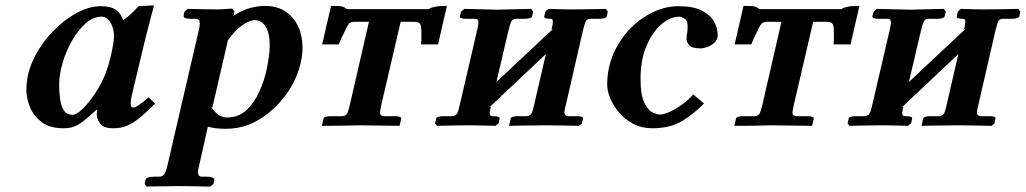

<svg xmlns="http://www.w3.org/2000/svg" viewBox="-20 -467 3814 714"><path d="M340 -39Q340 -42 340 -48Q340 -54 341 -58L339 -59Q308 -30 288 -15Q268 0 252 5Q236 10 216 10Q164 10 133.5 -14Q103 -38 90.5 -71Q78 -104 78 -132Q78 -191 104.5 -246.5Q131 -302 173 -346.5Q215 -391 263 -417.5Q311 -444 354 -444Q393 -444 412 -429.5Q431 -415 438 -392Q455 -404 469 -417Q483 -430 495 -444L550 -447Q552 -447 552 -444Q552 -444 548.5 -430.5Q545 -417 539.5 -397Q534 -377 529 -356.5Q524 -336 520 -321L473 -125Q466 -96 466 -83Q466 -67 475 -67Q490 -67 532 -105L557 -82Q522 -47 497 -27Q472 -7 450 1.5Q428 10 402 10Q364 10 352 -8Q340 -26 340 -39ZM373 -195Q383 -222 390 -250Q397 -278 400.5 -300.5Q404 -323 404 -331Q404 -360 391.5 -382.5Q379 -405 357 -405Q327 -405 299 -380.5Q271 -356 248.5 -317Q226 -278 213 -234Q200 -190 200 -151Q200 -124 203.5 -98.5Q207 -73 217.5 -56.5Q228 -40 250 -40Q264 -40 286.5 -61.5Q309 -83 333 -118.5Q357 -154 373 -195Z M852 -424 848 -408Q883 -431 913 -438Q943 -445 965 -445Q1011 -445 1042 -424Q1073 -403 1089 -368Q1105 -333 1105 -290Q1105 -264 1099 -237Q1086 -179 1055 -131.5Q1024 -84 979 -47Q943 -18 904 -3Q865 12 819 12Q799 12 783 10Q767 8 753 4L720 151Q719 158 717.5 163Q716 168 716 173Q716 190 731 190H750Q762 190 770.5 193.5Q779 197 777 202L774 217L762 227Q762 227 740 226.5Q718 226 690 225.5Q662 225 643 225Q630 225 610 225.5Q590 226 570.5 226Q551 226 538 226.5Q525 227 525 227L518 217L521 202Q524 190 554 190H572Q585 190 591.5 180Q598 170 602 151L720 -358Q723 -372 723 -380Q723 -397 708 -397H689Q660 -397 663 -410L666 -424L678 -434Q678 -434 699.5 -433.5Q721 -433 748.5 -432.5Q776 -432 794 -432Q799 -432 811 -433Q823 -434 833.5 -434.5Q844 -435 844 -435ZM827 -315 770 -68 765 -70Q784 -42 799 -36Q814 -30 823 -30Q867 -30 896.5 -57.5Q926 -85 944.5 -126.5Q963 -168 972 -210Q977 -236 980 -257.5Q983 -279 983 -297Q983 -344 968 -368Q953 -392 927 -392Q908 -392 879 -371.5Q850 -351 825 -313Z M1398 -77Q1396 -66 1394.5 -59Q1393 -52 1393 -47Q1393 -37 1407 -35H1447Q1474 -35 1472 -25L1466 1L1317 -1Q1288 0 1247 0.5Q1206 1 1177 1L1183 -26Q1185 -35 1213 -35H1253Q1265 -36 1270 -43.5Q1275 -51 1281 -77L1352 -386H1299Q1284 -386 1277.5 -378.5Q1271 -371 1257 -340Q1253 -333 1248.5 -323Q1244 -313 1240 -302H1178L1211 -445Q1245 -445 1251.5 -443Q1258 -441 1262 -439Q1268 -433 1275 -433H1572Q1577 -433 1577.5 -434.5Q1578 -436 1583 -438Q1589 -440 1600.5 -442.5Q1612 -445 1642 -445L1609 -302H1546Q1547 -310 1547 -317.5Q1547 -325 1547 -330V-346Q1547 -370 1542.5 -378Q1538 -386 1518 -386H1470Z M1828 -431 1955 -434 1963 -424 1959 -407Q1957 -397 1929 -397H1899Q1887 -397 1882 -388Q1877 -379 1870 -350L1826 -162Q1879 -212 1932 -261.5Q1985 -311 2037 -360L2031 -358Q2036 -376 2036 -386Q2036 -397 2029 -397Q2001 -397 2004 -406L2008 -424L2019 -434Q2019 -434 2034.5 -433.5Q2050 -433 2070.5 -432.5Q2091 -432 2105 -432Q2128 -432 2158 -432.5Q2188 -433 2210.5 -433.5Q2233 -434 2233 -434L2240 -424L2237 -407Q2234 -397 2206 -397H2176Q2163 -397 2158.5 -388Q2154 -379 2147 -350L2085 -80Q2079 -59 2079 -49Q2079 -36 2093 -35H2123Q2151 -35 2148 -26L2144 -8L2133 1Q2133 1 2110.5 0.5Q2088 0 2058 -0.5Q2028 -1 2006 -1Q1990 -1 1967.5 -0.5Q1945 0 1923.5 0Q1902 0 1887.5 0.5Q1873 1 1873 1L1879 -26Q1882 -35 1908 -35H1938Q1952 -36 1957 -46Q1962 -56 1967 -80L2010 -266Q1958 -217 1905.5 -167.5Q1853 -118 1800 -68L1805 -70V-68Q1804 -61 1802.5 -56Q1801 -51 1801 -46Q1801 -35 1812 -35Q1840 -35 1838 -26L1834 -8L1822 1Q1822 1 1805 0.5Q1788 0 1766 -0.5Q1744 -1 1728 -1Q1707 -1 1678 -0.5Q1649 0 1627 0.5Q1605 1 1605 1L1598 -8L1602 -26Q1603 -35 1632 -35H1661Q1675 -36 1680 -45Q1685 -54 1690 -78L1753 -349Q1759 -373 1759 -384Q1759 -392 1756 -394.5Q1753 -397 1745 -397H1716Q1689 -397 1690 -406L1695 -424L1707 -434Z M2404 10Q2367 10 2336 -6Q2305 -22 2283.5 -47Q2262 -72 2250 -100Q2238 -128 2238 -152Q2238 -214 2261.5 -267.5Q2285 -321 2323.5 -360.5Q2362 -400 2409 -422Q2456 -444 2503 -444Q2558 -444 2590 -427.5Q2622 -411 2635.5 -386.5Q2649 -362 2649 -337Q2649 -319 2636.5 -308Q2624 -297 2609.5 -292Q2595 -287 2587 -287Q2554 -287 2543.5 -298.5Q2533 -310 2533 -323Q2533 -337 2535 -342.5Q2537 -348 2537 -370Q2537 -392 2524.5 -398.5Q2512 -405 2506 -405Q2473 -405 2440 -377Q2407 -349 2384.5 -297.5Q2362 -246 2362 -173Q2362 -116 2375 -87.5Q2388 -59 2405 -50Q2422 -41 2435 -41Q2447 -41 2468 -50Q2489 -59 2513.5 -76Q2538 -93 2558 -116L2598 -82Q2562 -45 2517.5 -17.5Q2473 10 2404 10Z M2932 -77Q2930 -66 2928.5 -59Q2927 -52 2927 -47Q2927 -37 2941 -35H2981Q3008 -35 3006 -25L3000 1L2851 -1Q2822 0 2781 0.5Q2740 1 2711 1L2717 -26Q2719 -35 2747 -35H2787Q2799 -36 2804 -43.5Q2809 -51 2815 -77L2886 -386H2833Q2818 -386 2811.5 -378.5Q2805 -371 2791 -340Q2787 -333 2782.5 -323Q2778 -313 2774 -302H2712L2745 -445Q2779 -445 2785.5 -443Q2792 -441 2796 -439Q2802 -433 2809 -433H3106Q3111 -433 3111.5 -434.5Q3112 -436 3117 -438Q3123 -440 3134.5 -442.5Q3146 -445 3176 -445L3143 -302H3080Q3081 -310 3081 -317.5Q3081 -325 3081 -330V-346Q3081 -370 3076.5 -378Q3072 -386 3052 -386H3004Z M3362 -431 3489 -434 3497 -424 3493 -407Q3491 -397 3463 -397H3433Q3421 -397 3416 -388Q3411 -379 3404 -350L3360 -162Q3413 -212 3466 -261.5Q3519 -311 3571 -360L3565 -358Q3570 -376 3570 -386Q3570 -397 3563 -397Q3535 -397 3538 -406L3542 -424L3553 -434Q3553 -434 3568.5 -433.5Q3584 -433 3604.5 -432.5Q3625 -432 3639 -432Q3662 -432 3692 -432.5Q3722 -433 3744.5 -433.5Q3767 -434 3767 -434L3774 -424L3771 -407Q3768 -397 3740 -397H3710Q3697 -397 3692.5 -388Q3688 -379 3681 -350L3619 -80Q3613 -59 3613 -49Q3613 -36 3627 -35H3657Q3685 -35 3682 -26L3678 -8L3667 1Q3667 1 3644.5 0.5Q3622 0 3592 -0.5Q3562 -1 3540 -1Q3524 -1 3501.5 -0.5Q3479 0 3457.5 0Q3436 0 3421.5 0.5Q3407 1 3407 1L3413 -26Q3416 -35 3442 -35H3472Q3486 -36 3491 -46Q3496 -56 3501 -80L3544 -266Q3492 -217 3439.5 -167.5Q3387 -118 3334 -68L3339 -70V-68Q3338 -61 3336.5 -56Q3335 -51 3335 -46Q3335 -35 3346 -35Q3374 -35 3372 -26L3368 -8L3356 1Q3356 1 3339 0.5Q3322 0 3300 -0.5Q3278 -1 3262 -1Q3241 -1 3212 -0.5Q3183 0 3161 0.5Q3139 1 3139 1L3132 -8L3136 -26Q3137 -35 3166 -35H3195Q3209 -36 3214 -45Q3219 -54 3224 -78L3287 -349Q3293 -373 3293 -384Q3293 -392 3290 -394.5Q3287 -397 3279 -397H3250Q3223 -397 3224 -406L3229 -424L3241 -434Z"/></svg>

Font: Libertinus Serif SemiBold
Style: Italic
Weight: 600
Italic angle: -11.5°
Designer: Philipp H. Poll, Khaled Hosny
Foundry: Caleb Maclennan
Version: Version 7.051;RELEASE